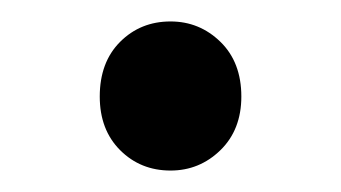

<svg xmlns="http://www.w3.org/2000/svg" viewBox="-20 -146 318 179"><path d="M139 13Q111 13 92 -6Q73 -25 73 -56Q73 -88 92 -107Q111 -126 139 -126Q166 -126 185.5 -107Q205 -88 205 -56Q205 -25 185.5 -6Q166 13 139 13Z"/></svg>

Font: Chocolate Classical Sans
Style: Regular
Weight: 400
Designer: 田海東、宇文滿月
Foundry: Moonlit Owen
Version: Version 1.001